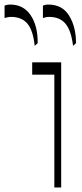

<svg xmlns="http://www.w3.org/2000/svg" viewBox="-125 -821 360 841"><path d="M113 0V-494H16V-548H143V0ZM195 -620Q187 -687 162 -717Q137 -747 90 -747Q83 -747 76 -745.5Q69 -744 63 -742V-796Q73 -801 87 -801Q148 -801 178 -752Q208 -703 208 -632ZM27 -620Q20 -688 -5 -717.5Q-30 -747 -77 -747Q-84 -747 -91.5 -745.5Q-99 -744 -105 -742V-796Q-96 -801 -80 -801Q-22 -801 9.5 -754Q41 -707 40 -632Z"/></svg>

Font: Savate ExtraLight
Style: Regular
Weight: 200
Designer: Max Esnée
Foundry: Plomb Type
Version: Version 2.000